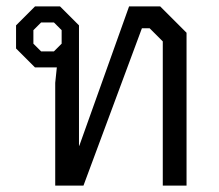

<svg xmlns="http://www.w3.org/2000/svg" viewBox="-20 -578 681 598"><path d="M152 -320 157 -368H89L30 -427V-499L89 -558H167L226 -499V-124H227L382 -558H479L561 -476V0H487V-449L446 -490H422L240 0H152ZM148 -418 172 -442V-484L148 -508H108L84 -484V-442L108 -418Z"/></svg>

Font: Chakra Petch
Style: Regular
Weight: 400
Designer: Katatrad Aksorn Co.,Ltd.
Foundry: Cadson Demak Co.,Ltd.
Version: Version 1.000; ttfautohint (v1.6)